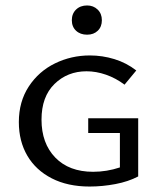

<svg xmlns="http://www.w3.org/2000/svg" viewBox="-20 -677 587 703"><path d="M243 -603Q243 -627 258.5 -642Q274 -657 299 -657Q322 -657 337.5 -642Q353 -627 353 -603Q353 -579 338 -564.5Q323 -550 299 -550Q274 -550 258.5 -564.5Q243 -579 243 -603ZM486 -244V-31Q450 -12 402.5 -3Q355 6 308 6Q228 6 169.5 -24Q111 -54 80 -107Q49 -160 49 -230Q49 -305 85.5 -360.5Q122 -416 181.5 -445Q241 -474 309 -474Q355 -474 399 -460.5Q443 -447 479 -419L436 -367Q404 -391 368 -403.5Q332 -416 297 -416Q227 -416 179.5 -369.5Q132 -323 132 -239Q132 -152 182.5 -100Q233 -48 321 -48Q371 -48 419 -64V-190H303V-244Z"/></svg>

Font: Ysabeau SC Medium
Style: Regular
Weight: 500
Designer: Christian Thalmann (Catharsis Fonts)
Version: Version 0.003